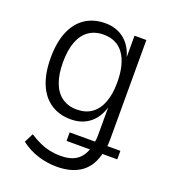

<svg xmlns="http://www.w3.org/2000/svg" viewBox="-127 -589 762 868"><g transform="rotate(20 253.5 -154.5)"><path d="M245 188Q199 188 154.5 174Q110 160 72 131L94 87Q120 104 145 115Q170 126 195 131Q220 136 244 136Q292 136 320.5 117Q349 98 362 58L363 63H248V22H378L369 28Q371 20 372 10.5Q373 1 373 -9V-155H376Q362 -97 324.5 -66Q287 -35 232 -35Q175 -35 134.5 -62.5Q94 -90 73 -141.5Q52 -193 52 -266Q52 -339 73 -390.5Q94 -442 134.5 -469.5Q175 -497 232 -497Q287 -497 325 -465.5Q363 -434 377 -374L374 -375V-489H431V-10Q431 4 430 15Q429 26 427 36L418 22H492V63H416L422 56Q408 122 363 155Q318 188 245 188ZM242 -86Q285 -86 314 -107Q343 -128 358 -167.5Q373 -207 373 -263Q373 -351 339.5 -398.5Q306 -446 242 -446Q200 -446 170.5 -425Q141 -404 126 -364Q111 -324 111 -266Q111 -209 126 -168.5Q141 -128 170.5 -107Q200 -86 242 -86Z"/></g></svg>

Font: Nunito Sans 10pt Condensed Light
Style: Regular
Weight: 300
Width: 3
Designer: Vernon Adams
Foundry: Vernon Adams
Version: Version 3.101;gftools[0.9.27]